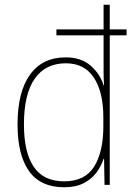

<svg xmlns="http://www.w3.org/2000/svg" viewBox="-20 -873 568 810"><path d="M251 -83Q151 -83 102.5 -151Q54 -219 54 -348Q54 -485 106.5 -558Q159 -631 257 -631Q323 -631 363 -595.5Q403 -560 417 -513H419Q417 -541 417 -567Q417 -593 417 -619V-724H218V-749H417V-853H443V-749H514V-724H443V-93H421L419 -203H417Q407 -172 386.5 -144.5Q366 -117 332.5 -100Q299 -83 251 -83ZM251 -108Q338 -108 377 -170Q416 -232 416 -341V-377Q416 -485 376 -545.5Q336 -606 258 -606Q172 -606 126.5 -541Q81 -476 81 -348Q81 -230 122.5 -169Q164 -108 251 -108Z"/></svg>

Font: Noto Sans Telugu UI SemiCondensed Thin
Style: Regular
Weight: 100
Width: 4
Designer: Jelle Bosma - Monotype Design Team
Foundry: Monotype Imaging Inc.
Version: Version 2.005; ttfautohint (v1.8.4.7-5d5b)